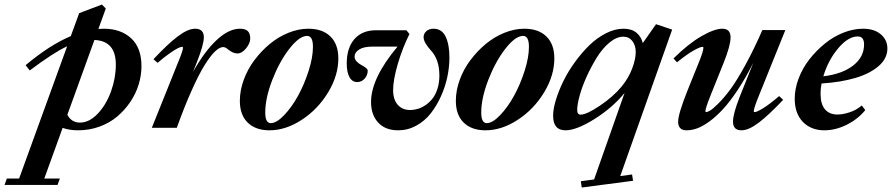

<svg xmlns="http://www.w3.org/2000/svg" viewBox="-147 -565 3944 849"><path d="M198.2 11.2Q160.2 11.2 129.9 0.5L48.8 224.6H117.7L107.4 252.9H-127L-116.7 224.6H-62.5L149.9 -360.4Q88.9 -332 -15.6 -253.4L-33.7 -276.9Q72.3 -365.7 166 -405.3L203.1 -506.8L303.7 -544.9L320.8 -527.3L288.1 -437Q296.4 -438 312 -438Q386.7 -438 432.6 -396Q478.5 -354 478.5 -272.5Q478.5 -231.9 466.1 -191.2Q453.6 -150.4 429 -114Q404.3 -77.6 371.1 -49.6Q337.9 -21.5 293 -5.1Q248 11.2 198.2 11.2ZM365.2 -279.3Q365.2 -384.3 270.5 -388.2L150.9 -57.6Q168.9 -22.9 206.5 -22.9Q248 -22.9 285.4 -62.5Q322.8 -102.1 344 -161.1Q365.2 -220.2 365.2 -279.3Z M524.4 0 637.2 -281.2Q662.1 -340.3 662.1 -353.5Q662.1 -357.9 657.7 -357.9Q652.3 -357.9 639.9 -352.1Q627.4 -346.2 603.3 -329.3Q579.1 -312.5 549.8 -287.1L531.7 -303.2Q595.2 -371.1 639.6 -404.5Q684.1 -438 715.8 -438Q754.4 -438 754.4 -399.9Q754.4 -368.2 723.6 -290L706.5 -247.1Q758.3 -339.4 811.8 -388.7Q865.2 -438 914.1 -438Q937.5 -438 948.5 -427.7Q959.5 -417.5 959.5 -394.5Q959.5 -374 941.2 -351.3Q922.9 -328.6 902.3 -328.6Q883.3 -328.6 860.4 -347.2Q849.6 -356.9 839.8 -356.9Q824.2 -356.9 803.7 -337.4Q783.2 -317.9 757.8 -277.1Q732.4 -236.3 700.7 -165.5Q668.9 -94.7 634.8 0Z M1044.4 11.2Q983.4 11.2 948.5 -22.7Q913.6 -56.6 913.6 -119.1Q913.6 -164.6 930.7 -211.7Q947.8 -258.8 977.8 -298.8Q1007.8 -338.9 1045.7 -370.4Q1083.5 -401.9 1128.2 -419.9Q1172.9 -438 1216.3 -438Q1279.3 -438 1314.2 -403.6Q1349.1 -369.1 1349.1 -307.1Q1349.1 -231.4 1304.2 -157Q1259.3 -82.5 1188 -35.6Q1116.7 11.2 1044.4 11.2ZM1050.3 -20.5Q1075.7 -20.5 1109.1 -55.4Q1142.6 -90.3 1170.4 -140.6Q1198.2 -190.9 1217.5 -251Q1236.8 -311 1236.8 -357.9Q1236.8 -406.2 1210.9 -406.2Q1176.8 -406.2 1132.6 -349.4Q1088.4 -292.5 1057.1 -211.7Q1025.9 -130.9 1025.9 -67.4Q1025.9 -20.5 1050.3 -20.5Z M1613.8 11.2Q1556.6 11.2 1525.1 -23.2Q1493.7 -57.6 1493.7 -113.8Q1493.7 -219.2 1610.8 -358.9H1500.5Q1460.9 -358.9 1440.9 -345.9Q1420.9 -333 1420.9 -314.9Q1420.9 -303.2 1429.9 -293.5Q1439 -283.7 1450 -278.1Q1460.9 -272.5 1470 -265.6Q1479 -258.8 1479 -252.4Q1479 -232.9 1465.6 -217.5Q1452.1 -202.1 1432.6 -202.1Q1410.2 -202.1 1398.2 -224.1Q1386.2 -246.1 1386.2 -284.2Q1386.2 -353.5 1420.4 -392.3Q1454.6 -431.2 1515.6 -431.2H1649.9L1663.6 -414.6Q1632.3 -352.1 1611.8 -281.5Q1591.3 -210.9 1591.3 -166.5Q1591.3 -125 1611.6 -101.8Q1631.8 -78.6 1666.5 -78.6Q1684.1 -78.6 1701.7 -84Q1719.2 -89.4 1736.3 -101.3Q1753.4 -113.3 1766.6 -130.6Q1779.8 -147.9 1787.8 -173.8Q1795.9 -199.7 1795.9 -231Q1795.9 -303.2 1756.8 -343.8Q1726.1 -377.9 1726.1 -400.4Q1726.1 -416.5 1738.3 -427.2Q1750.5 -438 1770 -438Q1806.6 -438 1823.5 -403.1Q1840.3 -368.2 1840.3 -310.5Q1840.3 -269 1831.1 -225.1Q1821.8 -181.2 1802.7 -138.9Q1783.7 -96.7 1757.3 -63.2Q1731 -29.8 1693.6 -9.3Q1656.2 11.2 1613.8 11.2Z M1999.5 11.2Q1938.5 11.2 1903.6 -22.7Q1868.7 -56.6 1868.7 -119.1Q1868.7 -164.6 1885.7 -211.7Q1902.8 -258.8 1932.9 -298.8Q1962.9 -338.9 2000.7 -370.4Q2038.6 -401.9 2083.3 -419.9Q2127.9 -438 2171.4 -438Q2234.4 -438 2269.3 -403.6Q2304.2 -369.1 2304.2 -307.1Q2304.2 -231.4 2259.3 -157Q2214.4 -82.5 2143.1 -35.6Q2071.8 11.2 1999.5 11.2ZM2005.4 -20.5Q2030.8 -20.5 2064.2 -55.4Q2097.7 -90.3 2125.5 -140.6Q2153.3 -190.9 2172.6 -251Q2191.9 -311 2191.9 -357.9Q2191.9 -406.2 2166 -406.2Q2131.8 -406.2 2087.6 -349.4Q2043.5 -292.5 2012.2 -211.7Q1981 -130.9 1981 -67.4Q1981 -20.5 2005.4 -20.5Z M2353.5 11.2Q2298.8 11.2 2298.8 -53.2Q2298.8 -83.5 2311.3 -124Q2323.7 -164.6 2344.7 -207.3Q2365.7 -250 2396 -291.5Q2426.3 -333 2459.7 -365.5Q2493.2 -397.9 2532.7 -418Q2572.3 -438 2609.9 -438Q2645.5 -438 2666.7 -420.9Q2688 -403.8 2695.3 -374.5L2753.9 -458L2825.2 -434.1L2595.7 213.4L2647.9 206.5L2652.3 234.4L2425.3 264.2L2421.4 236.3L2480 228.5L2614.7 -153.8Q2560.5 -87.9 2481.2 -38.3Q2401.9 11.2 2353.5 11.2ZM2420.4 -58.1Q2446.8 -58.1 2505.6 -97.7Q2564.5 -137.2 2601.6 -182.1Q2632.8 -220.2 2648.4 -262Q2664.1 -303.7 2664.1 -334.5Q2664.1 -364.3 2649.2 -383.5Q2634.3 -402.8 2608.9 -402.8Q2579.6 -402.8 2548.3 -377Q2517.1 -351.1 2492.4 -311.3Q2467.8 -271.5 2447.5 -227.1Q2427.2 -182.6 2416.3 -142.8Q2405.3 -103 2405.3 -79.1Q2405.3 -58.1 2420.4 -58.1Z M2889.2 11.2Q2851.6 11.2 2851.6 -26.9Q2851.6 -60.5 2892.6 -163.6L2942.4 -287.1Q2963.4 -338.4 2963.4 -354Q2963.4 -357.9 2959.5 -357.9Q2949.2 -357.9 2920.7 -342Q2892.1 -326.2 2846.7 -289.6L2831.1 -306.6Q2897.5 -372.1 2954.8 -405Q3012.2 -438 3046.9 -438Q3083.5 -438 3083.5 -399.9Q3083.5 -363.8 3053.2 -288.1L2997.1 -148.4Q2972.2 -86.4 2972.2 -73.2Q2972.2 -69.3 2976.1 -69.3Q2981.4 -69.3 2993.4 -76.4Q3005.4 -83.5 3029.5 -107.4Q3053.7 -131.3 3081.3 -168.2Q3108.9 -205.1 3147.2 -274.4Q3185.5 -343.8 3224.1 -432.1H3325.7L3210.4 -146Q3186 -85.9 3186 -73.7Q3186 -69.3 3189.9 -69.3Q3199.7 -69.3 3227.5 -86.4Q3255.4 -103.5 3298.3 -140.1L3315.9 -123.5Q3252.4 -56.2 3208 -22.5Q3163.6 11.2 3131.8 11.2Q3094.2 11.2 3094.2 -26.9Q3094.2 -61.5 3124 -137.2L3184.1 -287.6Q3150.4 -220.7 3115.5 -168Q3080.6 -115.2 3050 -82.3Q3019.5 -49.3 2989.5 -27.6Q2959.5 -5.9 2935.3 2.7Q2911.1 11.2 2889.2 11.2Z M3498.5 11.2Q3439.5 11.2 3403.3 -25.9Q3367.2 -63 3367.2 -128.4Q3367.2 -172.4 3384.3 -217.8Q3401.4 -263.2 3431.6 -302Q3461.9 -340.8 3499.8 -371.8Q3537.6 -402.8 3582 -420.4Q3626.5 -438 3669.4 -438Q3719.2 -438 3748 -413.1Q3776.9 -388.2 3776.9 -350.6Q3776.9 -306.2 3737.8 -272.5Q3698.7 -238.8 3634.3 -220Q3569.8 -201.2 3485.8 -195.8Q3481.4 -173.3 3481.4 -150.4Q3481.4 -104.5 3501 -81.5Q3520.5 -58.6 3556.2 -58.6Q3580.1 -58.6 3610.4 -68.6Q3640.6 -78.6 3663.6 -98.6L3679.2 -78.1Q3646 -37.6 3596.7 -13.2Q3547.4 11.2 3498.5 11.2ZM3646 -403.8Q3603 -403.8 3558.8 -350.8Q3514.6 -297.9 3493.7 -227.5Q3577.6 -237.8 3625.7 -275.4Q3673.8 -313 3673.8 -368.2Q3673.8 -403.8 3646 -403.8Z"/></svg>

Font: Elstob 14pt
Style: Bold Italic
Weight: 700
Italic angle: -20°
Designer: Peter S. Baker
Version: Version 1.015